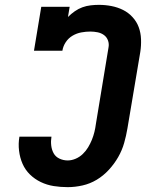

<svg xmlns="http://www.w3.org/2000/svg" viewBox="-20 -763 640 791"><path d="M259 8Q229 8 201 3.5Q173 -1 148 -13Q123 -25 103.5 -44Q84 -63 73 -88Q62 -113 58.5 -142Q55 -171 60 -200H192Q189 -182 191 -164Q193 -146 201 -131.5Q209 -117 225 -109.5Q241 -102 259 -102Q275 -102 291.5 -109Q308 -116 321 -128.5Q334 -141 343 -156Q352 -171 358.5 -187Q365 -203 369 -219.5Q373 -236 375 -252L427 -567Q430 -582 425 -596Q420 -610 408.5 -618.5Q397 -627 382 -630Q367 -633 352 -633Q334 -633 315 -629.5Q296 -626 279 -616Q262 -606 251 -589.5Q240 -573 237 -554H120L150 -735H267L260 -693Q273 -706 288 -716.5Q303 -727 319.5 -733Q336 -739 353.5 -741Q371 -743 387 -743Q414 -743 439.5 -738Q465 -733 487 -722Q509 -711 526 -692.5Q543 -674 551.5 -651Q560 -628 561 -601.5Q562 -575 558 -549L505 -234Q500 -204 491.5 -174Q483 -144 467 -116Q451 -88 428.5 -63.5Q406 -39 378.5 -22.5Q351 -6 320 1Q289 8 259 8Z"/></svg>

Font: Iosevka Curly Slab XBdExObl
Style: Regular
Weight: 800
Width: 7
Italic angle: -9°
Monospace: yes
Designer: Belleve Invis
Foundry: Belleve Invis
Version: Version 11.1.0; ttfautohint (v1.8.3)